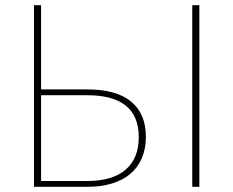

<svg xmlns="http://www.w3.org/2000/svg" viewBox="-20 -723 903 743"><path d="M111.5 0ZM139 -703V-377H318Q430.5 -377 487.5 -329.8Q544.5 -282.5 544.5 -193.5Q544.5 -148 529.5 -112.2Q514.5 -76.5 485.8 -51.5Q457 -26.5 414.5 -13.2Q372 0 317 0H111.5V-703ZM139 -354.5V-22.5H317Q415.5 -22.5 466.2 -66.5Q517 -110.5 517 -192Q517 -274 466.8 -314.2Q416.5 -354.5 318 -354.5ZM751.5 0H724V-703H751.5Z"/></svg>

Font: Lato Thin
Style: Regular
Weight: 200
Designer: Lukasz Dziedzic
Foundry: tyPoland Lukasz Dziedzic
Version: Version 2.007; 2014-02-27